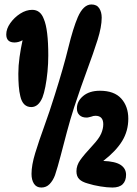

<svg xmlns="http://www.w3.org/2000/svg" viewBox="-20 -825 611 859"><path d="M124 -781Q161 -781 176 -740Q186 -717 191 -676Q196 -635 196 -577Q196 -541 192.5 -504.5Q189 -468 183 -437.5Q177 -407 170 -389Q152 -346 120 -346Q82 -346 71 -394Q66 -414 64 -440Q62 -466 62 -495Q62 -531 67.5 -570Q73 -609 81 -645Q63 -635 45 -635Q8 -635 8 -671Q8 -696 26 -721.5Q44 -747 70.5 -764Q97 -781 124 -781ZM165 14Q143 14 132 -3Q121 -20 121 -47Q121 -86 137.5 -140Q154 -194 178 -260Q202 -326 225 -400Q264 -523 285.5 -611Q307 -699 328 -748Q353 -805 389 -805Q413 -805 424 -788Q435 -771 435 -746Q435 -705 416.5 -646.5Q398 -588 370 -512.5Q342 -437 312 -346Q294 -290 279 -233.5Q264 -177 251 -127Q238 -77 226 -41Q217 -17 202 -1.5Q187 14 165 14ZM427 -419Q491 -419 522.5 -384Q554 -349 554 -294Q554 -239 526.5 -194Q499 -149 442 -105Q496 -103 520 -87Q544 -71 544 -43Q544 -16 529 -1Q514 14 483 14Q460 14 429 9Q398 4 373 -4Q347 -11 334.5 -23.5Q322 -36 322 -59Q322 -85 339 -109Q356 -133 395 -175Q423 -205 432.5 -227Q442 -249 442 -269Q442 -307 407 -307Q402 -307 397.5 -306Q393 -305 388 -303Q383 -302 378 -300.5Q373 -299 367 -299Q347 -299 335.5 -310Q324 -321 324 -340Q324 -372 352 -395.5Q380 -419 427 -419Z"/></svg>

Font: DynaPuff Condensed Medium
Style: Regular
Weight: 500
Width: 3
Designer: Toshi Omagari, Jennifer Daniel
Foundry: Google Fonts
Version: Version 2.000; ttfautohint (v1.8.4.7-5d5b)